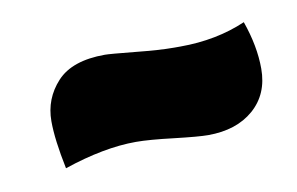

<svg xmlns="http://www.w3.org/2000/svg" viewBox="-32 -373 348 225"><g transform="rotate(-10 141.5 -260.0)"><path d="M277.8 -269Q277.8 -238.8 257.3 -220.9Q236.8 -203.1 203.1 -203.1Q191.9 -203.1 162.8 -206.5Q133.8 -210 118.2 -210Q80.1 -210 32.2 -193.8Q24.9 -229 24.9 -251Q24.9 -277.8 43 -297.4Q61 -316.9 100.1 -316.9Q106 -316.9 135 -314Q164.1 -311 181.2 -311H189Q231.9 -311 267.1 -326.2Q277.8 -295.9 277.8 -269Z"/></g></svg>

Font: Sukar
Style: black
Weight: 900
Designer: Dario Muhafara - Ghiath Alsory
Foundry: Dario Muhafara - Ghiath Alsory
Version: Version 1.00 March 27, 2016, initial release